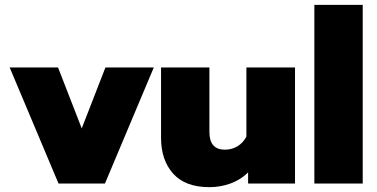

<svg xmlns="http://www.w3.org/2000/svg" viewBox="-20 -759 1560 794"><path d="M20 -480H220L318 -228L416 -480H616L414 0H222Z M646 -189V-480H846V-213Q846 -140 910 -140Q939 -140 962 -154Q985 -168 999 -194V-480H1200V0H1006V-46Q976 -16 934 -0.5Q892 15 846 15Q746 15 696 -41Q646 -97 646 -189Z M1280 -739H1480V0H1280Z"/></svg>

Font: Prompt ExtraBold
Style: Regular
Weight: 800
Designer: Katatrad Team
Foundry: CadsonDemak
Version: Version 1.001